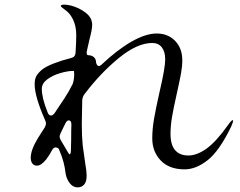

<svg xmlns="http://www.w3.org/2000/svg" viewBox="-20 -790 1040 831"><path d="M989 -267Q989 -262 980 -241Q929 -136 878.5 -96.5Q828 -57 779 -57Q712 -57 675.5 -95.5Q639 -134 639 -191Q639 -232 647 -277.5Q655 -323 671 -394Q695 -496 695 -533Q695 -566 680.5 -585Q666 -604 639 -604Q574 -604 494.5 -539Q415 -474 346 -383Q338 -373 336 -358L334 -254Q334 -200 338 -161Q341 -137 349 -82Q355 -49 355 -30Q355 -3 344 9Q333 21 316 21Q296 21 282 3Q268 -15 264 -39Q261 -65 255 -88Q249 -111 236 -142V-143Q235 -146 230.5 -149Q226 -152 221 -152Q213 -152 207 -143Q193 -117 180 -100Q158 -73 140 -73Q127 -73 120 -82.5Q113 -92 113 -107Q113 -141 144 -192Q160 -218 174 -239Q179 -249 179 -255Q179 -261 176 -268Q130 -372 130 -425Q130 -447 137 -460Q144 -473 161 -488Q178 -502 213 -515.5Q248 -529 288 -539Q306 -543 307 -562Q310 -604 310 -638Q310 -695 279 -732Q272 -740 257.5 -750.5Q243 -761 243 -764Q243 -767 247.5 -768.5Q252 -770 257 -770Q269 -770 287 -766Q324 -756 351.5 -734.5Q379 -713 379 -682Q379 -663 367 -618Q358 -578 357 -574Q355 -566 355 -562Q355 -551 362 -551Q377 -551 386.5 -542.5Q396 -534 396 -518Q400 -504 409 -504Q411 -504 418 -509Q488 -575 549.5 -610Q611 -645 658 -645Q707 -645 738 -613Q769 -581 769 -529Q769 -503 763.5 -472.5Q758 -442 745 -384Q731 -322 724.5 -283.5Q718 -245 718 -211Q718 -163 738 -140Q758 -117 795 -117Q832 -117 873.5 -146.5Q915 -176 967 -249Q982 -270 987 -270Q989 -270 989 -267ZM186 -304Q191 -290 201 -290Q208 -290 216 -300Q238 -332 259 -364.5Q280 -397 291 -420L294 -425Q298 -435 300 -450L301 -462V-472Q301 -483 299 -483H296Q273 -483 240.5 -473.5Q208 -464 184.5 -446.5Q161 -429 161 -405Q161 -366 186 -304ZM288 -185Q288 -229 289 -251Q289 -260 286 -264.5Q283 -269 278 -269Q270 -269 264 -258L242 -213Q238 -203 238 -199Q238 -195 242 -185Q258 -157 261 -153Q264 -148 271.5 -135Q279 -122 282 -122Q286 -122 287 -140.5Q288 -159 288 -185Z"/></svg>

Font: Shippori Mincho B1 Medium
Style: Regular
Weight: 500
Designer: FONTDASU
Foundry: FONTDASU / Google Inc. / but / Adobe
Version: Version 3.110; ttfautohint (v1.8.3)